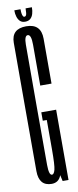

<svg xmlns="http://www.w3.org/2000/svg" viewBox="-88 -787 334 822"><g transform="rotate(-10 79.0 -376.0)"><path d="M68 4Q99 3.5 109.5 -26.5L115.5 0H141V-305.5H76.5V-269H94V-141Q94 -72 89 -53.2Q84 -34.5 75.5 -34.5Q62 -34.5 61.8 -79.5Q61.5 -124.5 61.5 -338Q61.5 -564.5 61.8 -602.8Q62 -641 76.5 -641Q92 -641 92 -597.2Q92 -553.5 92 -419H141Q141 -548.5 141 -614Q141 -679.5 76.5 -679.5Q12.5 -679.5 12.2 -619.2Q12 -559 12 -341.5Q12 -126 12.2 -61Q12.5 4 68 4ZM76 -699.5Q90.5 -699.5 99 -707Q107.5 -714.5 111.2 -727Q115 -739.5 115 -755.5H87.5Q87.5 -742.5 86.5 -735Q85.5 -727.5 83 -724.2Q80.5 -721 76 -721Q73 -721 70.8 -724.5Q68.5 -728 67 -735Q65.5 -742 65.5 -755.5H38.5Q38.5 -739.5 42.5 -727Q46.5 -714.5 54.5 -707Q62.5 -699.5 76 -699.5Z"/></g></svg>

Font: Anybody UltraCondensed Light
Style: Regular
Weight: 300
Width: 1
Version: Version 1.113;gftools[0.9.25]